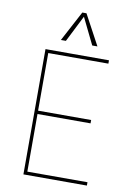

<svg xmlns="http://www.w3.org/2000/svg" viewBox="-106 -1066 792 1132"><g transform="rotate(10 290.5 -500.0)"><path d="M306.2 -977.5 226.2 -818.8H196.2L292.5 -1000H317.5L415 -818.8H383.8ZM496.2 -730H136.2V-385H453.8V-365H136.2V-20H496.2V0H116.2V-750H496.2Z"/></g></svg>

Font: Now Thin
Style: Regular
Weight: 250
Designer: Alfredo Marco Pradil
Foundry: Alfredo Marco Pradil
Version: Version 1.002;PS 001.002;hotconv 1.0.88;makeotf.lib2.5.64775